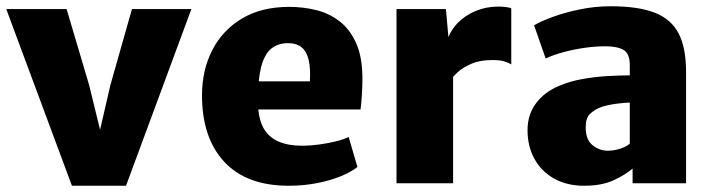

<svg xmlns="http://www.w3.org/2000/svg" viewBox="-23 -586 2282 614"><path d="M207 8 -3 -557H190L262 -314L297 -171L330 -314L399 -557H589L380 8Z M900 8Q765 8 694 -68.8Q623 -145.5 623 -281Q623 -362 656 -426Q689 -490 751.2 -527Q813.5 -564 902 -564Q946.5 -564 988 -553.8Q1029.5 -543.5 1062.5 -518.2Q1095.5 -493 1115.5 -449Q1135.5 -405 1136 -338Q1136 -308 1134.2 -281Q1132.5 -254 1130 -236H803Q806.5 -200.5 819.5 -176.5Q836.5 -147 867.5 -133.5Q898.5 -120 942 -120Q969 -120 998.5 -124Q1028 -128 1053.2 -134.5Q1078.5 -141 1092 -148L1120 -52Q1101.5 -37 1068.8 -23.2Q1036 -9.5 992.8 -0.8Q949.5 8 900 8ZM968 -326Q970.5 -366.5 964.2 -393.8Q958 -421 941.8 -434.5Q925.5 -448 898 -448Q866.5 -448 844.8 -430.8Q823 -413.5 812 -371.5Q807 -352 804.5 -326Z M1245 0V-557H1403L1411 -467.5Q1421.5 -493 1441.5 -513.5Q1465.5 -537.5 1498.8 -551.2Q1532 -565 1571 -565Q1583 -565 1595 -563.5Q1607 -562 1612 -559V-380Q1605.5 -384.5 1591.5 -389.2Q1577.5 -394 1552 -394Q1512 -394 1484.8 -382.2Q1457.5 -370.5 1440.5 -355Q1432.5 -347 1426 -340.5V0Z M2171 0H2000V-47Q1977 -27 1939.2 -9.5Q1901.5 8 1845 8Q1790 8 1749.2 -14.8Q1708.5 -37.5 1686.2 -77.8Q1664 -118 1664 -170Q1664 -219 1690.8 -255.2Q1717.5 -291.5 1764 -311Q1797.5 -325.5 1837 -332.8Q1876.5 -340 1916.2 -342.5Q1956 -345 1991 -345V-378Q1991 -415 1970.8 -426.5Q1950.5 -438 1913 -438Q1881 -438 1846.2 -433Q1811.5 -428 1779 -419.2Q1746.5 -410.5 1722 -399L1685 -505Q1705.5 -517.5 1744.2 -531.8Q1783 -546 1831.5 -556Q1880 -566 1930 -566Q2017.5 -566 2070.5 -545.5Q2123.5 -525 2147.2 -479Q2171 -433 2171 -356ZM1954.5 -255Q1936 -253 1919.5 -249.2Q1903 -245.5 1893 -241Q1877.5 -234.5 1863.8 -221.8Q1850 -209 1850 -179Q1850 -139.5 1871.8 -121.8Q1893.5 -104 1921 -104Q1935.5 -104 1949.8 -107.5Q1964 -111 1975 -116.2Q1986 -121.5 1991 -127V-258Q1973.5 -257.5 1954.5 -255Z"/></svg>

Font: Koeln Type Sans ExtraBold
Style: Regular
Weight: 800
Designer: Eben Sorkin
Foundry: Eben Sorkin
Version: Version 2.001